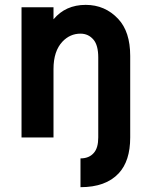

<svg xmlns="http://www.w3.org/2000/svg" viewBox="-20 -567 626 792"><path d="M68.8 0V-537.1H200.7V-487.3Q250.5 -546.9 333.5 -546.9Q413.1 -546.9 467.3 -489.3Q517.1 -436.5 517.1 -336.4V0Q517.1 97.2 469.7 147.9Q416.5 205.1 312 205.1V86.4Q347.7 86.4 367.2 63.5Q385.3 43 385.3 0V-329.6Q385.3 -380.4 365.7 -403.3Q344.7 -428.2 312 -428.2Q269 -428.2 237.8 -395.5Q200.7 -356.4 200.7 -282.2V0Z"/></svg>

Font: Consola Mono
Style: Bold
Weight: 700
Monospace: yes
Designer: Wojciech Kalinowski "wmk69" (wmk69@o2.pl)
Foundry: Wojciech Kalinowski "wmk69" (wmk69@o2.pl)
Version: Version 2.1.0